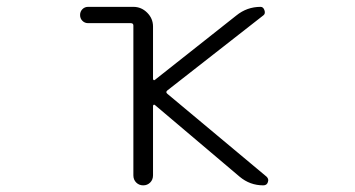

<svg xmlns="http://www.w3.org/2000/svg" viewBox="-20 -565 1040 563"><path d="M371.1 -490.2Q371.1 -497.1 363.3 -497.1H238.3Q228.5 -497.1 221.7 -503.9Q214.8 -510.7 214.8 -521Q214.8 -531.2 221.7 -538.1Q228.5 -544.9 238.3 -544.9H371.1Q394.5 -544.9 411.6 -527.8Q428.7 -510.7 428.7 -487.3V-334Q428.7 -331.1 430.7 -330.1Q432.6 -329.1 434.6 -331.1L672.9 -519.5Q704.1 -544.9 744.1 -544.9Q752 -544.9 755.4 -535.2Q758.8 -525.4 752.9 -520.5L470.7 -299.8Q464.8 -294.9 470.7 -290L761.7 -46.9Q766.6 -42 766.6 -36.1Q766.6 -34.2 765.6 -31.2Q762.7 -21.5 752 -21.5Q712.9 -21.5 682.6 -46.9L434.6 -256.8Q432.6 -258.8 430.7 -257.8Q428.7 -256.8 428.7 -253.9V-50.8Q428.7 -38.1 420.4 -29.8Q412.1 -21.5 399.9 -21.5Q387.7 -21.5 379.4 -29.8Q371.1 -38.1 371.1 -50.8Z"/></svg>

Font: Rounded-X Mgen+ 1m light
Style: Regular
Weight: 200
Designer: [Source Han Sans]
Ryoko NISHIZUKA  (kana & ideographs); Paul D. Hunt (Latin, Greek & Cyrillic); Wenlong ZHANG  (bopomofo
Version: Version 1.059.20150602